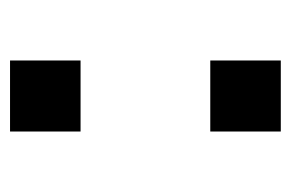

<svg xmlns="http://www.w3.org/2000/svg" viewBox="-116 -450 566 373"><g transform="rotate(90 166.5 -263.0)"><path d="M97 -389V-526H235V-389ZM97 0V-137H235V0Z"/></g></svg>

Font: Archivo VF Beta
Style: Regular
Weight: 400
Designer: Hector Gatti
Foundry: Omnibus-Type
Version: Version 1.002